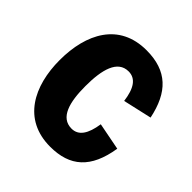

<svg xmlns="http://www.w3.org/2000/svg" viewBox="-151 -631 750 750"><g transform="rotate(45 224.0 -255.5)"><path d="M237 11C346 11 408 -43 428 -169L315 -191C306 -131 285 -98 246 -98C185 -98 167 -165 167 -254C167 -345 185 -414 246 -414C285 -414 307 -382 315 -320L434 -347C410 -463 351 -522 237 -522C86 -522 24 -401 24 -255C24 -112 86 11 237 11Z"/></g></svg>

Font: Decalotype
Style: Bold
Weight: 700
Designer: Alfredo Marco Pradil
Foundry: Alfredo Marco Pradil
Version: Version 1.0